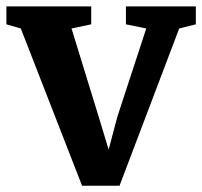

<svg xmlns="http://www.w3.org/2000/svg" viewBox="-25 -573 632 600"><path d="M231.5 7.5 40 -484 -5 -497V-553H260V-497L198.5 -484L283 -209.5L314.5 -105.5L341.5 -207.5L432 -484L368.5 -497V-553H587V-497L535 -484L348.5 7.5Z"/></svg>

Font: Merriweather 24pt
Style: Bold
Weight: 700
Designer: Eben Sorkin
Foundry: Eben Sorkin
Version: Version 2.100